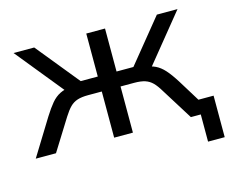

<svg xmlns="http://www.w3.org/2000/svg" viewBox="-90 -622 1065 880"><g transform="rotate(-15 442.5 -182.5)"><path d="M795 129V0H759V-68H874V129ZM12 0 118 -172Q140 -207 158.5 -229Q177 -251 200 -262.5Q223 -274 255 -277L234 -254L39 -494H137L303 -290H384V-494H473V-290H553L719 -494H817L622 -254L601 -277Q632 -274 653.5 -263.5Q675 -253 694.5 -231.5Q714 -210 738 -172L844 0H748L655 -149Q639 -176 624 -191Q609 -206 589 -212.5Q569 -219 538 -219H473V0H384V-219H319Q288 -219 268 -212.5Q248 -206 233 -191Q218 -176 201 -149L108 0Z"/></g></svg>

Font: Nunito Sans 8pt
Style: Regular
Weight: 400
Version: Version 3.101;gftools[0.9.27]